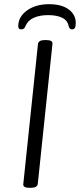

<svg xmlns="http://www.w3.org/2000/svg" viewBox="-20 -893 381 915"><path d="M119 2Q89 2 91 -16L161 -684Q164 -702 193 -702H201Q232 -702 230 -684L160 -16Q157 2 127 2ZM81 -753Q67 -753 67 -768Q67 -813 108.5 -843Q150 -873 214 -873Q274 -873 307.5 -848Q341 -823 341 -784Q341 -766 336.5 -759.5Q332 -753 323 -753Q311 -753 307 -769Q302 -796 276 -808.5Q250 -821 209 -821Q170 -821 141.5 -808.5Q113 -796 102 -770Q98 -759 92.5 -756Q87 -753 81 -753Z"/></svg>

Font: Asap Semi Expanded Semi Expanded Light
Style: Italic
Weight: 300
Width: 6
Italic angle: -6°
Designer: Pablo Cosgaya
Foundry: Omnibus-Type
Version: Version 3.001; ttfautohint (v1.8.4.7-5d5b)